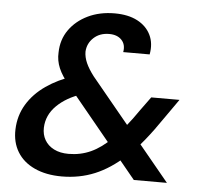

<svg xmlns="http://www.w3.org/2000/svg" viewBox="-52 -766 873 832"><g transform="rotate(5 384.5 -350.0)"><path d="M559 0 245 -382Q212 -421 198 -454Q184 -487 186 -522Q187 -578 217 -620.5Q247 -663 298 -687.5Q349 -712 414 -712Q473 -712 513 -691Q553 -670 571 -633Q589 -596 580 -548H465Q471 -581 452 -601Q433 -621 398 -621Q357 -621 330.5 -596.5Q304 -572 302 -536Q302 -512 313 -487Q324 -462 347 -432L703 0ZM246 12Q178 12 128 -11Q78 -34 52.5 -76Q27 -118 29 -174Q31 -234 60.5 -283Q90 -332 142 -368Q194 -404 260 -425L308 -439L351 -365L304 -351Q236 -329 194.5 -288Q153 -247 151 -192Q150 -162 163.5 -138.5Q177 -115 203.5 -101.5Q230 -88 267 -88Q319 -88 364 -108.5Q409 -129 453 -173Q479 -198 505.5 -230.5Q532 -263 560 -304L603 -363H726L667 -279Q629 -223 593 -178.5Q557 -134 519 -101Q456 -43 389.5 -15.5Q323 12 246 12Z"/></g></svg>

Font: DM Sans 16pt SemiBold
Style: Italic
Weight: 600
Italic angle: -10°
Version: Version 4.004;gftools[0.9.30]